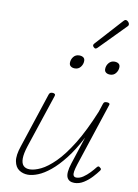

<svg xmlns="http://www.w3.org/2000/svg" viewBox="-110 -1115 867 1203"><g transform="rotate(10 323.0 -513.5)"><path d="M154 17Q122 17 97.5 0.5Q73 -16 66 -53Q59 -90 80 -151L195 -500Q198 -508 202.5 -511.5Q207 -515 218 -515Q227 -515 232 -510.5Q237 -506 234 -498L121 -158Q105 -109 105 -78Q105 -47 119 -32.5Q133 -18 159 -18Q189 -18 229.5 -37.5Q270 -57 318 -104.5Q366 -152 418 -236Q470 -320 523 -449L540 -501Q543 -510 547.5 -513Q552 -516 563 -516Q572 -516 577.5 -512.5Q583 -509 580 -501L448 -100Q439 -72 436 -54Q433 -36 438 -27Q443 -18 456 -18Q477 -18 498.5 -32.5Q520 -47 539 -67Q558 -87 571 -104Q577 -111 581.5 -111Q586 -111 591 -106Q599 -101 599 -96Q599 -91 595 -86Q582 -68 559.5 -43.5Q537 -19 508.5 -1Q480 17 449 17Q432 17 420 10.5Q408 4 402 -9.5Q396 -23 398 -45.5Q400 -68 410 -99L467 -274Q424 -191 380 -135Q336 -79 295 -45.5Q254 -12 218 2.5Q182 17 154 17ZM328 -690Q312 -690 302 -697.5Q292 -705 292 -719Q292 -741 305.5 -758Q319 -775 342 -775Q358 -775 368 -768Q378 -761 378 -746Q378 -725 364.5 -707.5Q351 -690 328 -690ZM552 -690Q536 -690 526 -697.5Q516 -705 516 -719Q516 -741 530 -758Q544 -775 566 -775Q582 -775 592 -768Q602 -761 602 -746Q602 -725 588.5 -707.5Q575 -690 552 -690ZM433 -835Q429 -835 422.5 -841Q416 -847 416 -852Q416 -855 417 -858Q418 -861 422 -865L576 -1035Q580 -1040 583.5 -1042Q587 -1044 591 -1044Q596 -1044 601.5 -1040Q607 -1036 610.5 -1030.5Q614 -1025 614 -1020Q614 -1017 613 -1014Q612 -1011 608 -1007L446 -842Q439 -835 433 -835Z"/></g></svg>

Font: Playwrite US Trad Thin
Style: Regular
Weight: 250
Designer: Veronika Burian, José Scaglione
Foundry: TypeTogether
Version: Version 1.003